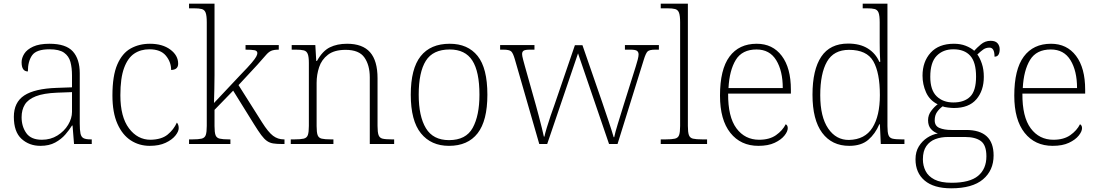

<svg xmlns="http://www.w3.org/2000/svg" viewBox="-20 -780 5951 1040"><path d="M199 10Q138 10 96.5 -28Q55 -66 55 -147Q55 -226 111.5 -263Q168 -300 287 -304L370 -307V-371Q370 -413 361.5 -444.5Q353 -476 327 -494.5Q301 -513 248 -513Q177 -513 154 -480.5Q131 -448 131 -393Q97 -393 97 -443Q97 -466 111.5 -489Q126 -512 159.5 -527.5Q193 -543 248 -543Q337 -543 374.5 -501.5Q412 -460 412 -383V-111Q412 -75 416 -56.5Q420 -38 432.5 -31.5Q445 -25 471 -25H477V0H381L373 -100H370Q356 -77 334 -51.5Q312 -26 279 -8Q246 10 199 10ZM207 -23Q254 -23 291 -46Q328 -69 349 -104Q370 -139 370 -174V-281L289 -278Q216 -275 174 -258.5Q132 -242 114.5 -213.5Q97 -185 97 -145Q97 -95 122.5 -59Q148 -23 207 -23Z M791 10Q734 10 688.5 -19.5Q643 -49 616 -109.5Q589 -170 589 -263Q589 -370 615.5 -431Q642 -492 688 -517.5Q734 -543 792 -543Q860 -543 902.5 -511.5Q945 -480 945 -435Q945 -402 907 -401Q907 -444 878.5 -478.5Q850 -513 789 -513Q742 -513 707 -489.5Q672 -466 652 -411.5Q632 -357 632 -264Q632 -147 678.5 -85Q725 -23 795 -23Q855 -24 888 -51Q921 -78 938 -116Q948 -105 948 -86Q948 -68 930 -45.5Q912 -23 877 -6.5Q842 10 791 10Z M1004 0V-25H1022Q1055 -25 1072 -29Q1089 -33 1094.5 -48.5Q1100 -64 1100 -98V-659Q1100 -695 1094 -711Q1088 -727 1073 -731Q1058 -735 1030 -735H1004V-760H1142V-374Q1142 -338 1141 -297Q1140 -256 1139 -222L1284 -376Q1324 -417 1343 -439.5Q1362 -462 1368 -473.5Q1374 -485 1374 -492Q1374 -505 1358.5 -508Q1343 -511 1310 -511V-536H1490V-511Q1463 -511 1448.5 -504.5Q1434 -498 1419 -480Q1404 -462 1374 -429L1272 -319L1399 -118Q1433 -64 1459 -44.5Q1485 -25 1517 -25H1521V0H1507Q1479 0 1460 -3Q1441 -6 1426 -16.5Q1411 -27 1395 -48.5Q1379 -70 1356 -107L1243 -289L1142 -185V-97Q1142 -63 1147.5 -48Q1153 -33 1170 -29Q1187 -25 1220 -25H1228V0Z M1555 0V-25H1575Q1608 -25 1625 -29Q1642 -33 1647.5 -48.5Q1653 -64 1653 -98V-439Q1653 -472 1647 -487.5Q1641 -503 1626 -507Q1611 -511 1583 -511H1560V-536H1688L1693 -450H1697Q1727 -504 1766.5 -523.5Q1806 -543 1860 -543Q1944 -543 1984.5 -497Q2025 -451 2025 -356V-98Q2025 -64 2030.5 -48.5Q2036 -33 2052 -29Q2068 -25 2102 -25H2115V0H1983V-361Q1983 -427 1954 -468.5Q1925 -510 1852 -510Q1791 -510 1756.5 -483.5Q1722 -457 1708.5 -416Q1695 -375 1695 -331V-97Q1695 -63 1700.5 -48Q1706 -33 1722.5 -29Q1739 -25 1772 -25H1786V0Z M2412 10Q2315 10 2260 -58Q2205 -126 2205 -267Q2205 -408 2258.5 -475.5Q2312 -543 2416 -543Q2514 -543 2567 -477Q2620 -411 2620 -267Q2620 -126 2567 -58Q2514 10 2412 10ZM2412 -21Q2504 -21 2540.5 -87.5Q2577 -154 2577 -267Q2577 -392 2538.5 -452Q2500 -512 2416 -512Q2325 -512 2286.5 -450.5Q2248 -389 2248 -267Q2248 -150 2287 -85.5Q2326 -21 2412 -21Z M2769 -458Q2759 -493 2748.5 -502Q2738 -511 2707 -511H2689V-536H2875V-511H2851Q2825 -511 2816.5 -505.5Q2808 -500 2808 -487Q2808 -478 2813.5 -457Q2819 -436 2823 -422L2883 -209Q2890 -185 2898.5 -151.5Q2907 -118 2915 -87Q2923 -56 2926 -40H2929Q2932 -56 2941.5 -87.5Q2951 -119 2962.5 -153Q2974 -187 2983 -211L3094 -535H3135L3242 -226Q3248 -208 3257 -181.5Q3266 -155 3275.5 -127Q3285 -99 3292.5 -75Q3300 -51 3304 -37H3307Q3312 -62 3326 -107.5Q3340 -153 3358 -211L3424 -421Q3430 -440 3434.5 -457.5Q3439 -475 3439 -485Q3439 -498 3430.5 -504.5Q3422 -511 3395 -511H3365V-536H3549V-511H3529Q3498 -511 3488 -501.5Q3478 -492 3467 -456L3325 0H3279L3111 -491L2944 0H2901Z M3559 0V-25H3586Q3619 -25 3636 -29Q3653 -33 3658.5 -48.5Q3664 -64 3664 -98V-659Q3664 -695 3658 -711Q3652 -727 3637 -731Q3622 -735 3594 -735H3559V-760H3706V-98Q3706 -64 3711.5 -48.5Q3717 -33 3733.5 -29Q3750 -25 3784 -25H3810V0Z M4088 10Q3992 10 3936 -60.5Q3880 -131 3880 -262Q3880 -404 3931.5 -473.5Q3983 -543 4079 -543Q4165 -543 4214.5 -477.5Q4264 -412 4264 -294V-273H3924Q3923 -147 3969 -85Q4015 -23 4092 -23Q4148 -23 4183.5 -48Q4219 -73 4236 -107Q4247 -101 4247 -86Q4247 -68 4229 -45.5Q4211 -23 4176 -6.5Q4141 10 4088 10ZM4220 -303Q4220 -396 4184.5 -454Q4149 -512 4078 -512Q4000 -512 3965.5 -455.5Q3931 -399 3926 -303Z M4580 10Q4486 10 4433.5 -60.5Q4381 -131 4381 -267Q4381 -402 4428.5 -473Q4476 -544 4574 -544Q4638 -544 4680.5 -517.5Q4723 -491 4743 -445H4748Q4746 -472 4745.5 -499.5Q4745 -527 4745 -548V-659Q4745 -695 4739 -711Q4733 -727 4718 -731Q4703 -735 4675 -735H4653V-760H4787V-97Q4787 -64 4792.5 -48.5Q4798 -33 4814.5 -29Q4831 -25 4865 -25H4879V0H4751L4746 -107H4743Q4721 -55 4683 -22.5Q4645 10 4580 10ZM4579 -22Q4665 -24 4705.5 -88Q4746 -152 4746 -265Q4746 -386 4710.5 -448Q4675 -510 4579 -510Q4496 -510 4459.5 -446Q4423 -382 4423 -264Q4423 -147 4466 -84Q4509 -21 4579 -22Z M5132 240Q5038 240 4988.5 198Q4939 156 4939 83Q4939 42 4957 13Q4975 -16 5002.5 -34Q5030 -52 5060 -57Q5038 -64 5022.5 -81.5Q5007 -99 5007 -129Q5007 -157 5024.5 -180Q5042 -203 5059 -215Q5015 -237 4996 -280Q4977 -323 4977 -370Q4977 -446 5021 -494.5Q5065 -543 5147 -543Q5183 -543 5211 -532Q5239 -521 5257 -505Q5270 -520 5293 -539.5Q5316 -559 5346 -559Q5372 -559 5383.5 -545.5Q5395 -532 5395 -513Q5395 -495 5388.5 -484Q5382 -473 5367 -473Q5367 -522 5340 -522Q5320 -522 5305.5 -511.5Q5291 -501 5274 -485Q5288 -466 5298.5 -435Q5309 -404 5309 -364Q5309 -289 5268.5 -242Q5228 -195 5147 -195Q5135 -195 5114.5 -197.5Q5094 -200 5086 -204Q5068 -191 5055.5 -173Q5043 -155 5043 -128Q5043 -98 5068.5 -87Q5094 -76 5134 -76H5213Q5362 -76 5362 62Q5362 143 5304.5 191.5Q5247 240 5132 240ZM5144 -225Q5203 -225 5235 -256.5Q5267 -288 5267 -365Q5267 -443 5235.5 -478Q5204 -513 5144 -513Q5088 -513 5053.5 -477.5Q5019 -442 5019 -364Q5019 -292 5053.5 -258.5Q5088 -225 5144 -225ZM5135 210Q5233 210 5278 172.5Q5323 135 5323 67Q5323 6 5293 -16Q5263 -38 5207 -38H5115Q5077 -38 5046.5 -26.5Q5016 -15 4997.5 11.5Q4979 38 4979 83Q4979 117 4993.5 146Q5008 175 5042 192.5Q5076 210 5135 210Z M5682 10Q5586 10 5530 -60.5Q5474 -131 5474 -262Q5474 -404 5525.5 -473.5Q5577 -543 5673 -543Q5759 -543 5808.5 -477.5Q5858 -412 5858 -294V-273H5518Q5517 -147 5563 -85Q5609 -23 5686 -23Q5742 -23 5777.5 -48Q5813 -73 5830 -107Q5841 -101 5841 -86Q5841 -68 5823 -45.5Q5805 -23 5770 -6.5Q5735 10 5682 10ZM5814 -303Q5814 -396 5778.5 -454Q5743 -512 5672 -512Q5594 -512 5559.5 -455.5Q5525 -399 5520 -303Z"/></svg>

Font: Noto Serif ExtraLight
Style: Regular
Weight: 200
Designer: Monotype Design Team
Foundry: Monotype Imaging Inc.
Version: Version 2.015; ttfautohint (v1.8.4.7-5d5b)